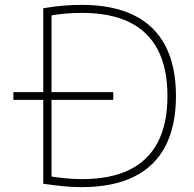

<svg xmlns="http://www.w3.org/2000/svg" viewBox="-20 -760 797 790"><path d="M35 -349V-381H446V-349ZM316 10Q281 10 242.5 6.5Q204 3 158 -4V-726Q204 -734 242.5 -737Q281 -740 316 -740Q444 -740 530.5 -697.5Q617 -655 660.5 -571.5Q704 -488 704 -365Q704 -242 660.5 -158.5Q617 -75 530.5 -32.5Q444 10 316 10ZM317 -23Q434 -23 512 -61Q590 -99 629.5 -175Q669 -251 669 -365Q669 -479 629.5 -555Q590 -631 512 -669Q434 -707 317 -707Q283 -707 247.5 -704Q212 -701 170 -693L192 -711V-19L170 -37Q212 -30 247.5 -26.5Q283 -23 317 -23Z"/></svg>

Font: M PLUS 2 Thin ExtraLight
Style: Regular
Weight: 250
Version: Version 1.001